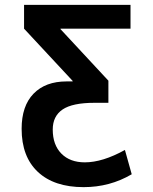

<svg xmlns="http://www.w3.org/2000/svg" viewBox="-20 -540 631 790"><path d="M229 -420 426 -208V-117H369Q278 -117 237.5 -89.5Q197 -62 197 -7Q197 56 232.5 92Q268 128 329 128Q402 128 494 77L522 177Q432 230 324 230Q203 230 136 167.5Q69 105 69 -10Q69 -104 118 -154.5Q167 -205 254 -205H279V-207L79 -422V-520H517V-422H229Z"/></svg>

Font: Mplus 1p Bold
Style: Bold
Weight: 700
Version: Version 1.061